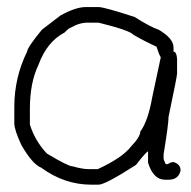

<svg xmlns="http://www.w3.org/2000/svg" viewBox="-20 -500 528 530"><path d="M216.8 -480.5H252Q267.6 -480.5 351.6 -453.1Q395.5 -425.3 418 -418Q459 -394 459 -369.1V-357.4Q467.3 -357.4 468.8 -337.9V-296.9Q468.8 -289.1 445.3 -177.7Q445.3 -157.7 431.6 -74.2V-62.5Q431.6 -58.6 437.5 -46.9H443.4Q451.7 -52.7 459 -52.7Q478.5 -46.9 478.5 -29.3Q472.7 -3.9 445.3 -3.9H435.5Q403.3 -3.9 388.7 -50.8V-82Q384.3 -82 355.5 -44.9Q270.5 9.8 252 9.8H232.4Q157.7 9.8 93.8 -37.1Q69.3 -46.9 39.1 -99.6Q19.5 -141.1 19.5 -160.2V-205.1Q19.5 -285.6 54.7 -357.4Q56.2 -370.1 95.7 -418L146.5 -457Q188.5 -480.5 216.8 -480.5ZM62.5 -199.2V-156.2Q76.7 -110.8 109.4 -76.2Q168 -41 179.7 -41Q208 -33.2 222.7 -33.2H250Q317.9 -64.5 341.8 -95.7Q367.2 -122.1 367.2 -136.7Q388.7 -165.5 400.4 -232.4L423.8 -341.8Q418.5 -350.1 412.1 -371.1Q376 -387.7 347.7 -404.3Q338.9 -416 252 -437.5H222.7Q198.7 -437.5 175.8 -423.8Q171.4 -423.8 158.2 -410.2Q109.4 -384.8 85.9 -320.3Q62.5 -271.5 62.5 -199.2Z"/></svg>

Font: CEF Fonts CJK
Style: Regular
Weight: 400
Designer: PartyBoss (派对大魔王)
Version: Release 2.25